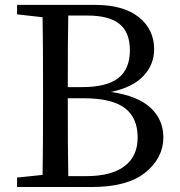

<svg xmlns="http://www.w3.org/2000/svg" viewBox="-20 -753 725 773"><path d="M254.9 -43.9H327.1Q428.7 -43.9 481.4 -84Q534.2 -124 534.2 -199.2Q534.2 -279.3 481.9 -318.4Q429.7 -357.4 316.4 -357.4H252.9Q252.9 -142.6 254.9 -43.9ZM332 -690.4H254.9Q252.9 -596.7 252.9 -402.3H310.5Q409.2 -402.3 456.1 -438.5Q502.9 -474.6 502.9 -550.8Q502.9 -623 460.9 -656.7Q418.9 -690.4 332 -690.4ZM48.8 -733.4H362.3Q476.6 -733.4 538.6 -684.1Q600.6 -634.8 600.6 -554.7Q600.6 -493.2 557.6 -447.3Q514.6 -401.4 426.8 -382.8Q534.2 -367.2 585.9 -319.3Q637.7 -271.5 637.7 -200.2Q637.7 -117.2 565.4 -58.6Q493.2 0 347.7 0H48.8V-38.1L151.4 -48.8Q153.3 -145.5 153.3 -341.8V-394.5Q153.3 -587.9 151.4 -683.6L48.8 -695.3Z"/></svg>

Font: GenYoMin TW TTF Medium
Style: Regular
Weight: 500
Version: Version 1.300